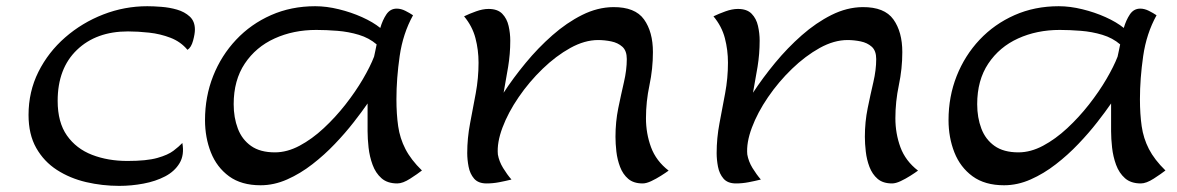

<svg xmlns="http://www.w3.org/2000/svg" viewBox="-20 -587 3808 621"><path d="M365.7 14.2Q311 14.2 258.5 2Q206.1 -10.3 164.1 -37.4Q122.1 -64.5 97.2 -108.4Q72.3 -152.3 72.3 -215.3Q72.3 -290.5 104.2 -354.5Q136.2 -418.5 190.9 -466.1Q245.6 -513.7 314.2 -540.3Q382.8 -566.9 456.5 -566.9Q475.6 -566.9 501.7 -564.9Q527.8 -563 552.5 -555.9Q577.1 -548.8 593.8 -533.4Q610.4 -518.1 610.4 -491.2Q610.4 -477.5 604.5 -455.6Q598.6 -433.6 586.4 -425.8Q564.5 -452.1 531.5 -464.8Q498.5 -477.5 462.4 -481.4Q426.3 -485.4 394 -485.4Q291 -485.4 228.8 -425.5Q166.5 -365.7 166.5 -260.7Q166.5 -191.4 196.5 -148.7Q226.6 -106 277.8 -86.2Q329.1 -66.4 392.1 -66.4Q454.6 -66.4 489 -76.2Q523.4 -85.9 541 -99.4Q558.6 -112.8 569.8 -124.5Q576.7 -85.9 560.8 -59.3Q544.9 -32.7 514.2 -16.6Q483.4 -0.5 444.3 6.8Q405.3 14.2 365.7 14.2Z M1168.9 -162.6V-252.4Q1150.9 -226.1 1124 -191.7Q1097.2 -157.2 1063.2 -121.6Q1029.3 -85.9 990.2 -55.7Q951.2 -25.4 908.7 -6.6Q866.2 12.2 822.8 12.2Q760.7 12.2 720.9 -16.8Q681.2 -45.9 662.1 -94Q643.1 -142.1 643.1 -198.7Q643.1 -274.4 669.4 -341.1Q695.8 -407.7 743.7 -458.5Q791.5 -509.3 856.7 -538.1Q921.9 -566.9 999.5 -566.9Q1036.1 -566.9 1075.9 -557.1Q1115.7 -547.4 1151.1 -531.5Q1186.5 -515.6 1210 -496.6Q1217.3 -522 1229.7 -540.5Q1242.2 -559.1 1263.2 -559.1Q1276.9 -559.1 1291 -552Q1305.2 -544.9 1315.9 -537.6Q1283.2 -478.5 1272.7 -405.8Q1262.2 -333 1262.2 -266.1Q1262.2 -218.3 1267.8 -179Q1273.4 -139.6 1291.3 -105Q1309.1 -70.3 1344.7 -35.6Q1331.1 -24.9 1306.9 -9.3Q1282.7 6.3 1265.1 6.3Q1232.9 6.3 1213.9 -10.5Q1194.8 -27.3 1185.1 -54Q1175.3 -80.6 1172.1 -109.6Q1168.9 -138.7 1168.9 -162.6ZM735.8 -250Q735.8 -206.5 749.3 -171.1Q762.7 -135.7 792 -115Q821.3 -94.2 869.1 -94.2Q908.7 -94.2 949 -115.7Q989.3 -137.2 1027.1 -172.4Q1064.9 -207.5 1097.4 -249Q1129.9 -290.5 1153.8 -331.3Q1177.7 -372.1 1189.9 -403.8Q1191.9 -413.6 1194.1 -423.3Q1196.3 -433.1 1198.2 -443.4Q1173.8 -464.4 1140.6 -474.4Q1107.4 -484.4 1071.3 -487.3Q1035.2 -490.2 1002.9 -490.2Q928.7 -490.2 868.2 -462.6Q807.6 -435.1 771.7 -381.3Q735.8 -327.6 735.8 -250Z M1630.4 -455.6Q1630.4 -412.6 1623.5 -370.8Q1616.7 -329.1 1608.9 -287.1Q1640.1 -335 1680.2 -383.5Q1720.2 -432.1 1766.6 -472.9Q1813 -513.7 1862.8 -538.6Q1912.6 -563.5 1963.4 -564Q2034.2 -564.5 2063 -524.2Q2091.8 -483.9 2091.8 -418.5Q2091.8 -364.7 2080.6 -311.5Q2069.3 -258.3 2069.3 -204.6Q2069.3 -155.3 2085.7 -110.8Q2102.1 -66.4 2142.6 -35.2Q2133.3 -28.3 2117.9 -18.6Q2102.5 -8.8 2086.4 -1.2Q2070.3 6.3 2058.6 6.3Q2029.3 6.3 2012 -8.5Q1994.6 -23.4 1985.6 -47.1Q1976.6 -70.8 1973.6 -96.7Q1970.7 -122.6 1970.7 -144.5Q1970.7 -192.9 1979.7 -237.1Q1988.8 -281.2 1998 -321Q2007.3 -360.8 2007.3 -396Q2007.3 -422.9 1992.9 -435.8Q1978.5 -448.7 1957 -453.1Q1935.5 -457.5 1914.6 -457.5Q1871.1 -457.5 1824.7 -431.9Q1778.3 -406.2 1734.9 -364.3Q1691.4 -322.3 1657.5 -272.7Q1623.5 -223.1 1605.2 -174.3Q1586.9 -125.5 1590.3 -87.4Q1594.2 -64.9 1607.2 -43.7Q1620.1 -22.5 1634.3 -6.3Q1614.7 -1.5 1594.5 2.4Q1574.2 6.3 1553.7 6.3Q1526.9 6.3 1513.4 -9.3Q1500 -24.9 1495.6 -47.9Q1491.2 -70.8 1491.2 -91.8Q1491.2 -140.1 1500.5 -188.5Q1509.8 -236.8 1518.8 -285.6Q1527.8 -334.5 1527.8 -384.3Q1527.8 -425.3 1517.8 -463.6Q1507.8 -502 1481 -534.2Q1498 -542.5 1519.8 -550.3Q1541.5 -558.1 1560.1 -558.1Q1589.4 -558.1 1604.5 -542.5Q1619.6 -526.9 1625 -503.2Q1630.4 -479.5 1630.4 -455.6Z M2437 -455.6Q2437 -412.6 2430.2 -370.8Q2423.3 -329.1 2415.5 -287.1Q2446.8 -335 2486.8 -383.5Q2526.9 -432.1 2573.2 -472.9Q2619.6 -513.7 2669.4 -538.6Q2719.2 -563.5 2770 -564Q2840.8 -564.5 2869.6 -524.2Q2898.4 -483.9 2898.4 -418.5Q2898.4 -364.7 2887.2 -311.5Q2876 -258.3 2876 -204.6Q2876 -155.3 2892.3 -110.8Q2908.7 -66.4 2949.2 -35.2Q2939.9 -28.3 2924.6 -18.6Q2909.2 -8.8 2893.1 -1.2Q2877 6.3 2865.2 6.3Q2835.9 6.3 2818.6 -8.5Q2801.3 -23.4 2792.2 -47.1Q2783.2 -70.8 2780.3 -96.7Q2777.3 -122.6 2777.3 -144.5Q2777.3 -192.9 2786.4 -237.1Q2795.4 -281.2 2804.7 -321Q2814 -360.8 2814 -396Q2814 -422.9 2799.6 -435.8Q2785.2 -448.7 2763.7 -453.1Q2742.2 -457.5 2721.2 -457.5Q2677.7 -457.5 2631.3 -431.9Q2585 -406.2 2541.5 -364.3Q2498 -322.3 2464.1 -272.7Q2430.2 -223.1 2411.9 -174.3Q2393.6 -125.5 2397 -87.4Q2400.9 -64.9 2413.8 -43.7Q2426.8 -22.5 2440.9 -6.3Q2421.4 -1.5 2401.1 2.4Q2380.9 6.3 2360.4 6.3Q2333.5 6.3 2320.1 -9.3Q2306.6 -24.9 2302.2 -47.9Q2297.9 -70.8 2297.9 -91.8Q2297.9 -140.1 2307.1 -188.5Q2316.4 -236.8 2325.4 -285.6Q2334.5 -334.5 2334.5 -384.3Q2334.5 -425.3 2324.5 -463.6Q2314.5 -502 2287.6 -534.2Q2304.7 -542.5 2326.4 -550.3Q2348.1 -558.1 2366.7 -558.1Q2396 -558.1 2411.1 -542.5Q2426.3 -526.9 2431.6 -503.2Q2437 -479.5 2437 -455.6Z M3573.7 -162.6V-252.4Q3555.7 -226.1 3528.8 -191.7Q3502 -157.2 3468 -121.6Q3434.1 -85.9 3395 -55.7Q3356 -25.4 3313.5 -6.6Q3271 12.2 3227.5 12.2Q3165.5 12.2 3125.7 -16.8Q3085.9 -45.9 3066.9 -94Q3047.9 -142.1 3047.9 -198.7Q3047.9 -274.4 3074.2 -341.1Q3100.6 -407.7 3148.4 -458.5Q3196.3 -509.3 3261.5 -538.1Q3326.7 -566.9 3404.3 -566.9Q3440.9 -566.9 3480.7 -557.1Q3520.5 -547.4 3555.9 -531.5Q3591.3 -515.6 3614.7 -496.6Q3622.1 -522 3634.5 -540.5Q3647 -559.1 3668 -559.1Q3681.6 -559.1 3695.8 -552Q3710 -544.9 3720.7 -537.6Q3688 -478.5 3677.5 -405.8Q3667 -333 3667 -266.1Q3667 -218.3 3672.6 -179Q3678.2 -139.6 3696 -105Q3713.9 -70.3 3749.5 -35.6Q3735.8 -24.9 3711.7 -9.3Q3687.5 6.3 3669.9 6.3Q3637.7 6.3 3618.7 -10.5Q3599.6 -27.3 3589.8 -54Q3580.1 -80.6 3576.9 -109.6Q3573.7 -138.7 3573.7 -162.6ZM3140.6 -250Q3140.6 -206.5 3154.1 -171.1Q3167.5 -135.7 3196.8 -115Q3226.1 -94.2 3273.9 -94.2Q3313.5 -94.2 3353.8 -115.7Q3394 -137.2 3431.9 -172.4Q3469.7 -207.5 3502.2 -249Q3534.7 -290.5 3558.6 -331.3Q3582.5 -372.1 3594.7 -403.8Q3596.7 -413.6 3598.9 -423.3Q3601.1 -433.1 3603 -443.4Q3578.6 -464.4 3545.4 -474.4Q3512.2 -484.4 3476.1 -487.3Q3439.9 -490.2 3407.7 -490.2Q3333.5 -490.2 3272.9 -462.6Q3212.4 -435.1 3176.5 -381.3Q3140.6 -327.6 3140.6 -250Z"/></svg>

Font: Lumanosimo
Style: Regular
Weight: 400
Designer: The DocRepair Project, Eduardo Rodriguez Tunni
Foundry: Google
Version: Version 1.010